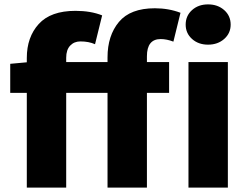

<svg xmlns="http://www.w3.org/2000/svg" viewBox="-20 -851 1124 871"><path d="M467.8 -569.3V-590.8Q467.8 -689.5 519.5 -751.5Q571.3 -813.5 682.6 -813.5Q745.1 -813.5 798.8 -793L766.6 -662.1Q736.3 -673.8 709 -673.8Q646.5 -673.8 646.5 -595.7V-569.3H747.1V-429.7H646.5V0H467.8V-429.7H280.3V0H101.6V-429.7H26.4V-561.5L101.6 -568.4V-587.9Q101.6 -682.6 155.8 -742.2Q210 -801.8 322.3 -801.8Q391.6 -801.8 443.4 -781.2L411.1 -650.4Q382.8 -663.1 344.7 -663.1Q316.4 -663.1 298.3 -644Q280.3 -625 280.3 -588.9V-569.3ZM822.3 -739.3Q822.3 -779.3 851.1 -805.2Q879.9 -831.1 923.8 -831.1Q967.8 -831.1 997.1 -805.2Q1026.4 -779.3 1026.4 -739.3Q1026.4 -700.2 997.1 -674.3Q967.8 -648.4 923.8 -648.4Q879.9 -648.4 851.1 -674.3Q822.3 -700.2 822.3 -739.3ZM835 0V-569.3H1013.7V0Z"/></svg>

Font: Gen Shin Gothic Heavy
Style: Bold
Weight: 900
Designer: [Source Han Sans]
Ryoko NISHIZUKA  (kana & ideographs); Paul D. Hunt (Latin, Greek & Cyrillic); Wenlong ZHANG  (bopomofo
Version: Version 1.002.20150607